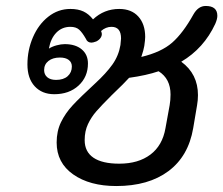

<svg xmlns="http://www.w3.org/2000/svg" viewBox="-20 -614 749 644"><path d="M709 -561Q709 -550 702 -534Q664 -452 588 -407Q644 -366 644 -295Q644 -278 641 -261L628 -184Q612 -90 545 -40Q478 10 370 10Q281 10 225.5 -29Q170 -68 170 -136Q170 -174 184.5 -204Q199 -234 223.5 -260.5Q248 -287 299 -334Q336 -368 357 -397.5Q378 -427 384 -463Q386 -483 386 -485Q386 -524 354 -524Q335 -524 319 -510L321 -504Q323 -496 318 -488Q313 -480 303 -475Q292 -471 287 -471Q273 -471 268 -484Q256 -505 245.5 -514.5Q235 -524 216 -524Q188 -524 169 -504.5Q150 -485 144 -451Q155 -458 170 -462Q185 -466 197 -466Q233 -466 254 -448.5Q275 -431 275 -401Q275 -356 243.5 -327Q212 -298 162 -298Q121 -298 96.5 -324.5Q72 -351 72 -398Q72 -446 90.5 -489Q109 -532 142 -558Q175 -584 216 -584Q242 -584 260 -575.5Q278 -567 292 -549Q329 -584 380 -584Q421 -584 444 -558.5Q467 -533 467 -490Q467 -481 464 -460Q462 -447 454 -423Q521 -439 557.5 -471Q594 -503 629 -566Q645 -594 670 -594Q709 -594 709 -561ZM128 -379Q128 -364 138.5 -355Q149 -346 168 -346Q193 -346 207 -358.5Q221 -371 221 -391Q221 -405 210.5 -413Q200 -421 181 -421Q157 -421 142.5 -409.5Q128 -398 128 -379ZM512 -375Q471 -361 413 -353Q399 -337 354 -294Q320 -260 303 -240.5Q286 -221 275 -197.5Q264 -174 264 -144Q264 -105 293.5 -85Q323 -65 380 -65Q444 -65 484.5 -95.5Q525 -126 535 -184L549 -261Q552 -278 552 -297Q552 -350 512 -375Z"/></svg>

Font: Kodchasan Medium
Style: Italic
Weight: 500
Italic angle: -10°
Version: Version 1.000; ttfautohint (v1.6)